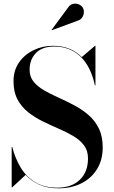

<svg xmlns="http://www.w3.org/2000/svg" viewBox="-20 -1009 618 1044"><path d="M401 -896 261.5 -844.5 260.5 -846.5 349.5 -967Q361 -984.5 377.2 -988Q393.5 -991.5 408 -985.5Q422.5 -979.5 429.5 -968.5Q441 -950 433 -926.2Q425 -902.5 401 -896ZM46 10H43.5V-210H46.5Q61.5 -150.5 91.2 -100Q121 -49.5 170.2 -19Q219.5 11.5 292.5 11.5Q368.5 11.5 413.5 -31Q458.5 -73.5 458.5 -147.5Q458.5 -190 436.5 -219Q414.5 -248 378.5 -269.2Q342.5 -290.5 299.2 -309.2Q256 -328 212.8 -349Q169.5 -370 133.5 -398.5Q97.5 -427 75.5 -467.8Q53.5 -508.5 53.5 -567.5Q53.5 -626.5 83.5 -669.5Q113.5 -712.5 162.5 -736.2Q211.5 -760 268 -760Q364.5 -760 424.5 -698.5L496.5 -760H499V-545H496Q473.5 -649 416.5 -702.5Q359.5 -756 275.5 -756Q209.5 -756 175.2 -720.5Q141 -685 141 -629.5Q141 -591.5 162.5 -565Q184 -538.5 219.5 -518Q255 -497.5 297.5 -478.5Q340 -459.5 382.2 -437.2Q424.5 -415 460 -384.8Q495.5 -354.5 517 -311.5Q538.5 -268.5 538.5 -207.5Q538.5 -140 508 -90Q477.5 -40 423.2 -12.5Q369 15 298.5 15Q237.5 15 193.8 -4.8Q150 -24.5 119.5 -58Z"/></svg>

Font: Bodoni* 72pt Medium
Style: Regular
Weight: 500
Version: Version 2.3